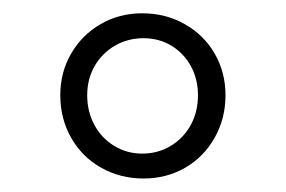

<svg xmlns="http://www.w3.org/2000/svg" viewBox="-20 -720 426 286"><path d="M193.8 -454.1Q159.2 -454.1 130.6 -470.2Q102.1 -486.3 85.9 -514.9Q69.8 -543.5 69.8 -578.1Q69.8 -612.3 85.9 -640.1Q102.1 -668 129.9 -684.1Q157.7 -700.2 191.9 -700.2Q226.6 -700.2 255.1 -684.1Q283.7 -668 299.8 -640.1Q315.9 -612.3 315.9 -578.1Q315.9 -543.5 299.8 -514.9Q283.7 -486.3 255.9 -470.2Q228 -454.1 193.8 -454.1ZM191.9 -491.2Q215.3 -491.2 234.4 -502.7Q253.4 -514.2 264.2 -533.9Q274.9 -553.7 274.9 -578.1Q274.9 -602.1 264.4 -621.3Q253.9 -640.6 235.4 -651.9Q216.8 -663.1 193.8 -663.1Q170.4 -663.1 151.1 -651.9Q131.8 -640.6 120.8 -621.3Q109.9 -602.1 109.9 -578.1Q109.9 -553.7 120.6 -533.9Q131.3 -514.2 150.1 -502.7Q168.9 -491.2 191.9 -491.2Z"/></svg>

Font: DavidDev Light
Style: Regular
Weight: 300
Designer: David.dev
Foundry: David.dev
Version: Version 1.001;FEAKit 1.0